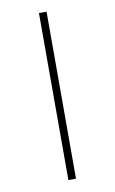

<svg xmlns="http://www.w3.org/2000/svg" viewBox="-78 -701 446 745"><g transform="rotate(-10 145.0 -329.0)"><path d="M130 0V-658H160V0Z"/></g></svg>

Font: Ysabeau Office Thin
Style: Regular
Weight: 250
Designer: Christian Thalmann (Catharsis Fonts)
Version: Version 2.001;gftools[0.9.30]; featfreeze: tnum,lnum,ss02